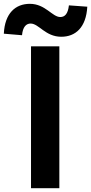

<svg xmlns="http://www.w3.org/2000/svg" viewBox="-71 -983 476 1003"><path d="M91 0H239V-741H91ZM249 -791C324 -791 379 -840 385 -948L289 -955C284 -911 268 -894 244 -894C202 -894 166 -963 85 -963C9 -963 -46 -913 -51 -807L44 -799C48 -843 66 -860 89 -860C132 -860 166 -791 249 -791Z"/></svg>

Font: Source Han Sans KR
Style: Bold
Weight: 700
Designer: Ryoko NISHIZUKA 西塚涼子 (kana, bopomofo & ideographs); Paul D. Hunt (Latin, Greek & Cyrillic); Sandoll Communications 산돌커뮤니
Foundry: Adobe
Version: Version 2.004;hotconv 1.0.118;makeotfexe 2.5.65603